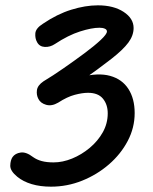

<svg xmlns="http://www.w3.org/2000/svg" viewBox="-20 -695 575 720"><path d="M171 5Q131 5 99 -4.5Q67 -14 45 -32Q18 -54 18.5 -74Q19 -94 27 -106Q37 -120 57.5 -123Q78 -126 104 -106Q118 -96 136.5 -91Q155 -86 181 -86Q215 -86 250.5 -100.5Q286 -115 316.5 -140.5Q347 -166 365.5 -199Q384 -232 384 -270Q384 -303 366 -325Q348 -347 310 -347Q289 -347 260.5 -339.5Q232 -332 198 -310Q174 -296 153 -302Q132 -308 124 -324Q116 -339 118.5 -357Q121 -375 143 -390Q178 -411 219 -439.5Q260 -468 297 -495.5Q334 -523 357.5 -545Q381 -567 381 -577Q381 -584 373 -587.5Q365 -591 353 -591Q324 -591 280 -577Q236 -563 186 -530Q168 -518 148 -519Q128 -520 119 -537Q111 -551 112.5 -570Q114 -589 141 -606Q194 -642 247 -658.5Q300 -675 347 -675Q406 -675 443.5 -650.5Q481 -626 481 -590Q481 -562 461.5 -535.5Q442 -509 398 -474.5Q354 -440 279 -387L282 -406Q348 -423 393 -410.5Q438 -398 461.5 -361.5Q485 -325 485 -271Q485 -216 459 -166.5Q433 -117 388.5 -78.5Q344 -40 288 -17.5Q232 5 171 5Z"/></svg>

Font: Edu VIC WA NT Beginner SemiBold
Style: Regular
Weight: 600
Designer: Tina and Corey Anderson
Foundry: Google for Education
Version: Version 1.003